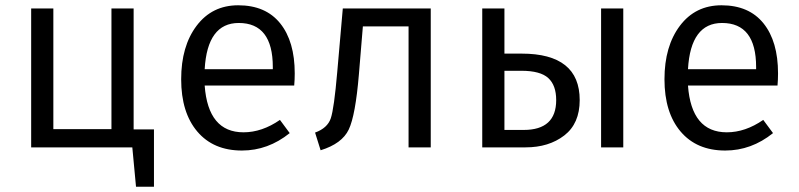

<svg xmlns="http://www.w3.org/2000/svg" viewBox="-20 -558 3024 727"><path d="M563 -68V149H495L481 0H98V-526H182V-69H402V-526H486V-68Z M1013 -296V-304Q1013 -471 884 -471Q765 -471 755 -296ZM1096 -280Q1096 -256 1094 -234H755Q768 -57 902 -57Q972 -57 1040 -104L1077 -54Q995 12 896 12Q788 12 727 -60Q666 -132 666 -258Q666 -383 724.5 -460.5Q783 -538 882 -538Q986 -538 1041 -469.5Q1096 -401 1096 -280Z M1611 -526V0H1527V-458H1354L1339 -277Q1326 -121 1300.5 -67.5Q1275 -14 1194 11L1173 -56Q1220 -73 1232.5 -110Q1245 -147 1257 -286L1278 -526Z M1890 -66H1963Q2086 -66 2086 -179Q2086 -235 2056 -262.5Q2026 -290 1954 -290H1890ZM2340 -526V0H2256V-526ZM1890 -355H1955Q2175 -355 2175 -179Q2175 -90 2116.5 -45Q2058 0 1970 0H1806V-526H1890Z M2843 -296V-304Q2843 -471 2714 -471Q2595 -471 2585 -296ZM2926 -280Q2926 -256 2924 -234H2585Q2598 -57 2732 -57Q2802 -57 2870 -104L2907 -54Q2825 12 2726 12Q2618 12 2557 -60Q2496 -132 2496 -258Q2496 -383 2554.5 -460.5Q2613 -538 2712 -538Q2816 -538 2871 -469.5Q2926 -401 2926 -280Z"/></svg>

Font: FiraSans
Style: Regular
Weight: 350
Designer: Carrois Corporate & Edenspiekermann AG
Foundry: Carrois Corporate GbR & Edenspiekermann AG
Version: Version 3.106;PS 003.106;hotconv 1.0.70;makeotf.lib2.5.58329